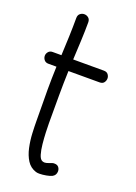

<svg xmlns="http://www.w3.org/2000/svg" viewBox="-146 -724 553 783"><g transform="rotate(20 130.5 -332.0)"><path d="M129 5Q125 5 121 4.5Q117 4 114 3Q89 -5 75 -27Q61 -49 54.5 -79Q48 -109 46.5 -140Q45 -171 45 -195Q45 -230 44.5 -263Q44 -296 44 -329Q44 -353 44.5 -378Q45 -403 46 -429H11Q-1 -429 -7.5 -437Q-14 -445 -14 -455Q-14 -464 -7.5 -472Q-1 -480 11 -480H49Q51 -518 52.5 -562Q54 -606 54 -643Q54 -656 62 -662.5Q70 -669 80 -669Q90 -669 98 -662.5Q106 -656 106 -643Q106 -606 104 -562Q102 -518 100 -480H233Q246 -480 252 -472Q258 -464 258 -455Q258 -445 252 -437Q246 -429 233 -429H98Q97 -401 96.5 -374.5Q96 -348 96 -322V-202Q96 -186 97 -162Q98 -138 100.5 -113Q103 -88 108.5 -69.5Q114 -51 124 -47Q130 -45 133 -45Q141 -45 149.5 -48.5Q158 -52 165 -54Q167 -55 170 -55Q173 -55 174 -55Q186 -55 192 -47.5Q198 -40 198 -30Q198 -13 183 -5Q175 -1 159 2Q143 5 129 5Z"/></g></svg>

Font: Twinkle Star
Style: Regular
Weight: 400
Designer: Robert E. Leuschke
Foundry: Robert E. Leuschke
Version: Version 2.010; ttfautohint (v1.8.3)